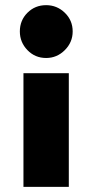

<svg xmlns="http://www.w3.org/2000/svg" viewBox="-20 -725 358 745"><path d="M71 0V-441H247V0ZM159 -500Q116 -500 86.5 -530.5Q57 -561 57 -603Q57 -646 86.5 -675.5Q116 -705 159 -705Q201 -705 231.5 -675.5Q262 -646 262 -603Q262 -561 231.5 -530.5Q201 -500 159 -500Z"/></svg>

Font: Teachers ExtraBold
Style: Regular
Weight: 800
Designer: Alfredo Marco Pradil, Chank Diesel
Version: Version 1.001